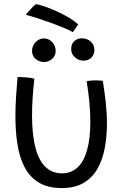

<svg xmlns="http://www.w3.org/2000/svg" viewBox="-20 -904 629 947"><path d="M407.5 -503.5Q413 -505 424.2 -506.2Q435.5 -507.5 447 -507.5Q457 -507.5 468.5 -507Q480 -506.5 487 -505.5Q495.5 -454 501.5 -400.2Q507.5 -346.5 507.5 -294.5Q507.5 -230 496.5 -172.5Q485.5 -115 460.2 -71Q435 -27 392 -1.8Q349 23.5 285.5 23.5Q215.5 23.5 170.5 -4.2Q125.5 -32 100.5 -81Q75.5 -130 65.8 -193.8Q56 -257.5 56 -329.5Q56 -377.5 59.2 -427Q62.5 -476.5 66.5 -524Q73.5 -524 84.8 -523.8Q96 -523.5 105 -522.5Q117 -522 129 -520.2Q141 -518.5 149.5 -516Q144 -467.5 141 -422Q138 -376.5 138 -335Q138 -239.5 154.8 -175.8Q171.5 -112 204.5 -80.5Q237.5 -49 285.5 -49Q330.5 -49 361.8 -77.5Q393 -106 409.2 -162.8Q425.5 -219.5 425.5 -303.5Q425.5 -349 420.8 -399.5Q416 -450 407.5 -503.5ZM197 -598Q174.5 -598 156.2 -613Q138 -628 138 -652Q138 -678.5 155.8 -696.5Q173.5 -714.5 196 -714.5Q220 -714.5 237.2 -696.5Q254.5 -678.5 254.5 -652.5Q254.5 -629 237 -613.5Q219.5 -598 197 -598ZM392 -605Q367.5 -605 349.2 -621.5Q331 -638 331 -662.5Q331 -687 346.2 -701Q361.5 -715 384 -715Q409.5 -715 427.5 -699Q445.5 -683 445.5 -658Q445.5 -641.5 438.2 -629.5Q431 -617.5 419 -611.2Q407 -605 392 -605ZM157 -883.5Q167 -883 192.5 -874.8Q218 -866.5 250.2 -852.5Q282.5 -838.5 313.5 -820.8Q344.5 -803 365.5 -783.5Q362.5 -778.5 356.8 -770.2Q351 -762 346 -754.8Q341 -747.5 338.5 -745.5Q322 -755.5 293 -767.5Q264 -779.5 230 -791.8Q196 -804 163.5 -814.5Q131 -825 107 -831Q112 -836 120 -846Q128 -856 137.8 -866.2Q147.5 -876.5 157 -883.5Z"/></svg>

Font: Grandstander Thin Light
Style: Regular
Weight: 300
Version: Version 1.200